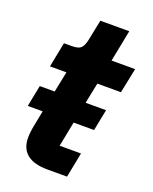

<svg xmlns="http://www.w3.org/2000/svg" viewBox="-128 -739 645 811"><g transform="rotate(20 194.5 -333.5)"><path d="M296 -112 274 0H186Q125 0 94 -25Q63 -50 63 -99Q63 -107 64 -119Q65 -131 67 -142L83 -224H16L35 -320H102L121 -413H47L69 -525H104Q136 -525 147 -538Q158 -551 163 -578L181 -667H311L283 -525H389L366 -413H260L241 -320H333L314 -224H222L200 -112Z"/></g></svg>

Font: IBM Plex Sans
Style: Italic
Weight: 400
Italic angle: -11.31°
Designer: Mike Abbink, Paul van der Laan, Pieter van Rosmalen
Foundry: Bold Monday
Version: Version 3.201